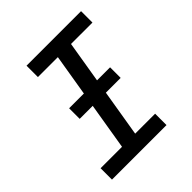

<svg xmlns="http://www.w3.org/2000/svg" viewBox="-200 -868 1001 1001"><g transform="rotate(-45 300.0 -367.5)"><path d="M51 0V-84H209L303 -651H156V-735H558V-651H400L306 -84H453V0ZM458 -343H156V-421H458Z"/></g></svg>

Font: Iosevka SS04 Medium Extended
Style: Italic
Weight: 500
Width: 7
Italic angle: -9°
Monospace: yes
Designer: Belleve Invis
Foundry: Belleve Invis
Version: Version 19.0.0; ttfautohint (v1.8.4)